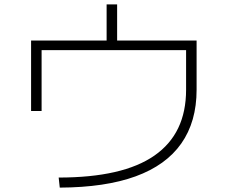

<svg xmlns="http://www.w3.org/2000/svg" viewBox="-20 -831 1040 877"><path d="M248 -20Q394 -20 503.5 -45Q613 -70 685.5 -120.5Q758 -171 794 -246Q830 -321 830 -421V-602H170V-324H122V-646H467V-811H515V-646H878V-421Q878 -275 808 -175.5Q738 -76 599.5 -25.5Q461 25 253 26Z"/></svg>

Font: M PLUS 1 Light
Style: Regular
Weight: 300
Designer: Coji Morishita
Foundry: UNDERFOREST DESIGN
Version: Version 1.001